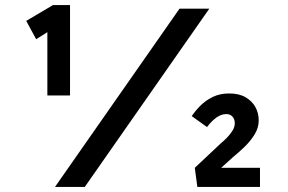

<svg xmlns="http://www.w3.org/2000/svg" viewBox="-20 -734 1132 754"><path d="M166 -359V-640L176 -614L122 -580L83 -652L188 -714H255V-359H211Q203 -359 192 -359Q181 -359 166 -359ZM196 0 685 -700H802L313 0ZM755 0 745 -75 846 -170Q857 -179 870 -192Q883 -205 892.5 -220Q902 -235 902 -250Q902 -266 893 -276Q884 -286 869 -286Q849 -286 830 -272.5Q811 -259 793 -235L733 -278Q747 -299 767.5 -319.5Q788 -340 816 -353.5Q844 -367 880 -367Q919 -367 944.5 -352Q970 -337 983 -313.5Q996 -290 996 -261Q996 -232 979.5 -205.5Q963 -179 939.5 -156.5Q916 -134 895 -117L832 -60L836 -75H1001V0Z"/></svg>

Font: Lexend Zetta Medium
Style: Regular
Weight: 500
Designer: Bonnie Shaver-Troup, Thomas Jockin
Foundry: Lexend
Version: Version 1.007